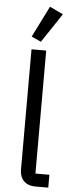

<svg xmlns="http://www.w3.org/2000/svg" viewBox="-64 -1011 400 1042"><g transform="rotate(5 136.0 -489.5)"><path d="M238 -944 165 -979 80 -809 132 -785ZM241 0V-70H165V-740H85V-83C85 -35 115 0 170 0Z"/></g></svg>

Font: LVC Sans
Style: Regular
Weight: 400
Designer: Mike Abbink, Paul van der Laan, Pieter van Rosmalen
Foundry: Bold Monday
Version: Version 3.0